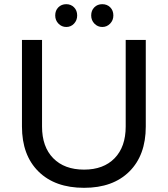

<svg xmlns="http://www.w3.org/2000/svg" viewBox="-20 -891 802 918"><path d="M382 -80Q475 -80 528 -134.5Q581 -189 581 -286V-700H677V-286Q677 -149 598.5 -71Q520 7 382 7Q243 7 164 -71Q85 -149 85 -286V-700H181V-286Q181 -189 234.5 -134.5Q288 -80 382 -80ZM349 -817Q349 -794 334 -778Q319 -762 297 -762Q275 -762 259.5 -778Q244 -794 244 -817Q244 -841 259 -856Q274 -871 297 -871Q319 -871 334 -856Q349 -841 349 -817ZM522 -817Q522 -794 506.5 -778Q491 -762 469 -762Q447 -762 431.5 -778Q416 -794 416 -817Q416 -841 431 -856Q446 -871 469 -871Q492 -871 507 -856Q522 -841 522 -817Z"/></svg>

Font: Montserrat arm2
Style: Regular
Weight: 400
Designer: Julieta Ulanovsky
Foundry: Julieta Ulanovsky
Version: Version 6.000